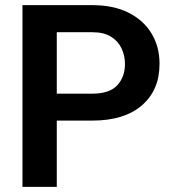

<svg xmlns="http://www.w3.org/2000/svg" viewBox="-20 -731 682 751"><path d="M341.3 -259.3H202.1V0H67.9V-710.9H341.3Q424.3 -710.9 483.2 -681.2Q542 -651.4 573 -599.6Q604 -547.9 604 -481.4Q604 -378.4 534.9 -318.8Q465.8 -259.3 341.3 -259.3ZM341.3 -605H202.1V-364.7H341.3Q408.7 -364.7 438.7 -397.5Q468.8 -430.2 468.8 -480.5Q468.8 -513.2 455.6 -541.5Q442.4 -569.8 414.3 -587.4Q386.2 -605 341.3 -605Z"/></svg>

Font: Vazirmatn FD SemiBold
Style: Regular
Weight: 600
Designer: Saber Rastikerdar
Foundry: Saber Rastikerdar
Version: Version 33.001